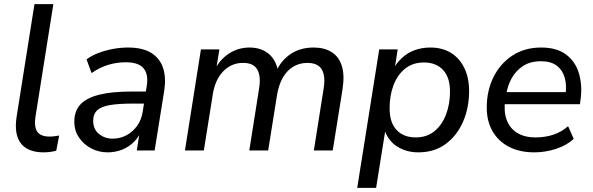

<svg xmlns="http://www.w3.org/2000/svg" viewBox="-20 -725 2857 925"><path d="M190 9Q114 9 80.5 -34.5Q47 -78 60 -162L146 -705H237L151 -163Q146 -130 151.5 -108.5Q157 -87 174 -77Q191 -67 218 -67Q230 -67 241.5 -68.5Q253 -70 265 -72L251 1Q237 5 221 7Q205 9 190 9Z M499 9Q456 9 419.5 -10Q383 -29 360.5 -62.5Q338 -96 338 -138Q338 -190 367 -221.5Q396 -253 457 -268.5Q518 -284 613 -284H694L685 -226H623Q550 -226 508 -218.5Q466 -211 447.5 -193Q429 -175 429 -144Q429 -102 457 -79.5Q485 -57 523 -57Q558 -57 588.5 -73Q619 -89 640.5 -118.5Q662 -148 668 -190L687 -311Q696 -366 672 -395.5Q648 -425 586 -425Q542 -425 501 -412.5Q460 -400 421 -373L397 -439Q421 -457 453.5 -469.5Q486 -482 523 -489Q560 -496 597 -496Q668 -496 709.5 -469.5Q751 -443 766 -396.5Q781 -350 771 -287L725 0H639L656 -109H666Q653 -69 626.5 -42.5Q600 -16 567 -3.5Q534 9 499 9Z M871 0 948 -487H1037L1019 -377L1009 -378Q1036 -436 1081.5 -466Q1127 -496 1182 -496Q1239 -496 1275.5 -465Q1312 -434 1321 -374L1309 -378Q1334 -434 1380.5 -465Q1427 -496 1491 -496Q1542 -496 1577 -474.5Q1612 -453 1626.5 -408.5Q1641 -364 1630 -294L1583 0H1492L1539 -297Q1546 -339 1539.5 -367Q1533 -395 1513.5 -408.5Q1494 -422 1461 -422Q1422 -422 1391.5 -403Q1361 -384 1341.5 -349Q1322 -314 1314 -263L1272 0H1181L1228 -297Q1235 -339 1228.5 -367Q1222 -395 1203 -408.5Q1184 -422 1151 -422Q1121 -422 1097 -411Q1073 -400 1054 -380Q1035 -360 1022 -330.5Q1009 -301 1004 -263L962 0Z M1701 180 1807 -487H1896L1880 -386H1871Q1889 -420 1915.5 -445Q1942 -470 1977 -483Q2012 -496 2053 -496Q2110 -496 2151.5 -471Q2193 -446 2216.5 -398.5Q2240 -351 2240 -286Q2240 -206 2211 -139Q2182 -72 2127.5 -31.5Q2073 9 1995 9Q1937 9 1892 -20Q1847 -49 1830 -107H1838L1792 180ZM1983 -63Q2036 -63 2072.5 -92.5Q2109 -122 2128.5 -172.5Q2148 -223 2148 -284Q2148 -352 2114.5 -388Q2081 -424 2022 -424Q1969 -424 1932 -394.5Q1895 -365 1876 -315Q1857 -265 1857 -203Q1857 -135 1890.5 -99Q1924 -63 1983 -63Z M2554 9Q2484 9 2432.5 -17.5Q2381 -44 2353 -92.5Q2325 -141 2325 -207Q2325 -287 2357 -352.5Q2389 -418 2448 -457Q2507 -496 2587 -496Q2664 -496 2709 -461Q2754 -426 2770 -368.5Q2786 -311 2777 -246L2774 -223H2396L2404 -281H2722L2704 -267Q2711 -313 2701 -349.5Q2691 -386 2663 -408Q2635 -430 2586 -430Q2534 -430 2499 -406.5Q2464 -383 2444.5 -347Q2425 -311 2419 -270L2414 -245Q2406 -190 2420.5 -149Q2435 -108 2470.5 -85.5Q2506 -63 2560 -63Q2606 -63 2645.5 -76Q2685 -89 2717 -117L2744 -56Q2711 -25 2659.5 -8Q2608 9 2554 9Z"/></svg>

Font: Nunito Sans 12pt ExtraLight 12pt Medium
Style: Italic
Weight: 500
Italic angle: -9°
Version: Version 3.101;gftools[0.9.27]